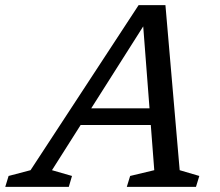

<svg xmlns="http://www.w3.org/2000/svg" viewBox="-84 -728 856 748"><path d="M202 -241 223 -306H557.5L536 -241ZM616 -65 692.5 -42.5 679.5 0H410L423 -42.5L517 -65L472 -650.5H490L118.5 -65L196.5 -42.5L184 0H-63.5L-50.5 -42.5L35 -65L456 -708H560.5Z"/></svg>

Font: Newsreader 9pt
Style: Italic
Weight: 400
Italic angle: -17°
Designer: Hugues Gentile
Foundry: Production Type
Version: Version 1.003